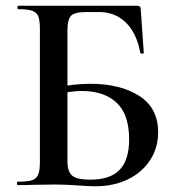

<svg xmlns="http://www.w3.org/2000/svg" viewBox="-20 -645 622 669"><path d="M249 1Q235 0 213.5 -1Q192 -2 166 -2L94 -1Q75 0 42 0Q39 0 39 -6Q39 -12 42 -12Q76 -12 91.5 -17Q107 -22 113 -36.5Q119 -51 119 -81V-544Q119 -574 113.5 -588Q108 -602 92 -607.5Q76 -613 43 -613Q41 -613 41 -619Q41 -625 43 -625H453Q465 -625 468 -621.5Q471 -618 471 -604L481 -461Q481 -458 476 -458Q471 -458 469 -461Q456 -530 418.5 -566.5Q381 -603 326 -603H278Q240 -603 227.5 -590Q215 -577 215 -538V-81Q215 -49 230.5 -34Q246 -19 294 -19Q365 -19 397.5 -54Q430 -89 430 -159Q430 -246 386.5 -287Q343 -328 264 -328Q233 -328 174 -317L170 -338Q232 -353 295 -353Q399 -353 465 -311Q531 -269 531 -184Q531 -130 503 -87Q475 -44 425.5 -20Q376 4 313 4Q287 4 249 1Z"/></svg>

Font: Cormorant Garamond SemiBold
Style: Regular
Weight: 600
Designer: Christian Thalmann (Catharsis Fonts)
Foundry: Catharsis Fonts
Version: Version 4.000